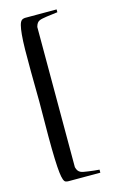

<svg xmlns="http://www.w3.org/2000/svg" viewBox="-115 -744 526 837"><g transform="rotate(-15 148.0 -325.5)"><path d="M180.7 23.4Q193.4 25.4 205.8 26.6Q218.3 27.8 230 28.8V42.5H86.4Q79.6 42.5 74 40.5Q68.4 38.6 64.5 28.3Q60.5 18.1 57.9 -4.2Q55.2 -26.4 53.7 -67.4Q52.2 -108.4 52.2 -171.1Q52.2 -233.9 53.2 -325.7Q52.2 -404.3 51.8 -462.2Q51.3 -520 52 -560.8Q52.7 -601.6 55.2 -627.4Q57.6 -653.3 61.5 -668.2Q65.4 -683.1 71.5 -688.5Q77.6 -693.8 86.4 -694.3H230V-681.6Q219.2 -680.7 207.5 -678.7Q195.8 -676.8 180.7 -675.3Q169.4 -673.3 161.1 -671.9Q152.8 -670.4 146.5 -667.5Q140.1 -664.6 136 -658.7Q131.8 -652.8 128.9 -642.1V-9.3Q131.8 1.5 136 7.1Q140.1 12.7 146.5 15.9Q152.8 19 161.1 20.3Q169.4 21.5 180.7 23.4Z"/></g></svg>

Font: IranNastaliq
Style: Regular
Weight: 400
Designer: Hossein Zahedi
Version: Version 1.5